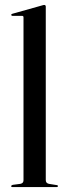

<svg xmlns="http://www.w3.org/2000/svg" viewBox="-20 -756 270 776"><path d="M165 -729.5V-28.5Q165 -22 168 -18.2Q171 -14.5 177.5 -13L208.5 -8Q211.5 -8 212.8 -6.8Q214 -5.5 214 -3.5Q214 -2 212.8 -1Q211.5 0 209 0H29.5Q27.5 0 26.2 -1Q25 -2 25 -3.5Q25 -5 26.8 -6.5Q28.5 -8 32 -9L62.5 -13Q69.5 -14.5 72.2 -18.2Q75 -22 75 -27.5V-685.5Q75 -688.5 73.8 -690.2Q72.5 -692 68.5 -692H30Q28 -692 26.8 -693.2Q25.5 -694.5 25.5 -696Q25.5 -698 26.8 -698.8Q28 -699.5 30.5 -700.5L148 -733.5Q153 -735 155 -735.5Q157 -736 159 -736Q162 -736 163.5 -734Q165 -732 165 -729.5Z"/></svg>

Font: Fraunces 96pt
Style: Regular
Weight: 400
Version: Version 1.000;[b76b70a41]